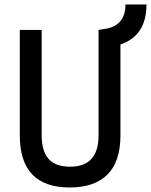

<svg xmlns="http://www.w3.org/2000/svg" viewBox="-20 -827 674 857"><path d="M291 9.8Q68.4 9.8 68.4 -222.7V-693.4H166V-222.7Q166 -153.3 196.5 -118.2Q227.1 -83 293 -83Q419.9 -83 419.9 -222.7V-693.4L449.7 -698.2Q540 -712.9 540 -807.1H633.8Q633.8 -667.5 517.6 -628.4V-222.7Q517.6 -106.4 460 -48.3Q402.3 9.8 291 9.8Z"/></svg>

Font: Caskaydia Cove
Style: Regular
Weight: 400
Monospace: yes
Designer: Aaron Bell
Foundry: Saja Typeworks
Version: Version 4.300; ttfautohint (v1.8.3)